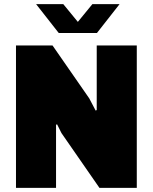

<svg xmlns="http://www.w3.org/2000/svg" viewBox="-20 -905 736 925"><path d="M57 0V-686H233L410 -431L441 -372L446 -375V-686H639V0H459L276 -264L255 -306L250 -304V0ZM263 -746 154 -885H285L371 -780H339L425 -885H556L447 -746Z"/></svg>

Font: Chivo Medium Black
Style: Regular
Weight: 900
Version: Version 2.002